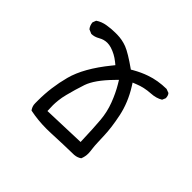

<svg xmlns="http://www.w3.org/2000/svg" viewBox="-110 -596 720 720"><g transform="rotate(45 250.0 -236.0)"><path d="M161.1 -67.4Q160.2 -87.4 160.2 -97.7Q160.2 -107.9 161.9 -124.3Q163.6 -140.6 168.5 -159.7Q177.7 -196.3 190.4 -234.4Q204.1 -274.4 256.3 -327.6L268.1 -339.8L276.9 -325.2Q294.9 -294.9 308.3 -259.3Q321.8 -223.6 325.2 -185.5Q328.6 -147.5 331.1 -73.2ZM206.1 -17.6Q217.3 -17.6 228.5 -18.1Q290.5 -21 348.6 -22Q364.3 -23.4 376 -31.7Q382.3 -46.9 382.3 -63Q382.3 -68.8 381.6 -74.7Q380.9 -80.6 380.1 -86.9Q379.4 -93.3 378.7 -100.3Q377.9 -107.4 377.9 -115.2Q377 -130.4 376.5 -150.4Q375.5 -191.9 363.8 -248Q352.1 -303.7 319.8 -355.5L311.5 -368.7L326.2 -374.5Q354.5 -386.2 388.7 -388.2Q415.5 -389.6 435.1 -401.4Q440.9 -415 440.9 -415Q440.9 -428.2 434.1 -436L418.5 -441.9Q372.6 -441.4 334 -427.7Q308.1 -418.9 279.8 -402.8L272.5 -398.4Q220.2 -435.5 194.8 -445.3Q170.4 -454.6 143.6 -455.1Q140.6 -455.1 133.3 -455.1Q112.8 -455.1 90.3 -451.4Q67.9 -447.8 50.8 -436L45.4 -421.9Q46.9 -406.2 55.7 -395.5Q72.3 -388.2 72.8 -388.2Q88.9 -388.2 105.2 -397.7Q121.6 -407.2 139.2 -407.2Q149.4 -407.2 160.6 -403.8Q187 -395.5 209.5 -377.4L219.7 -369.1L211.4 -358.9Q144 -275.9 126 -207.8Q107.9 -139.6 107.9 -70.8Q107.9 -67.4 107.9 -63.5V-63Q107.9 -60.1 107.9 -56.4Q107.9 -52.7 108.4 -47.9Q110.4 -36.1 117.7 -26.4Q160.2 -17.6 206.1 -17.6Z"/></g></svg>

Font: NaikaiFont
Style: ExtraLight
Weight: 200
Version: Version 1.89